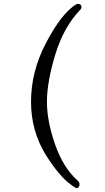

<svg xmlns="http://www.w3.org/2000/svg" viewBox="-20 -811 540 990"><path d="M376 159Q368 159 343 139Q284 96 215 -14Q140 -137 140 -286Q140 -441 215 -585Q282 -714 344 -767Q371 -791 381 -791Q400 -791 400 -774Q400 -766 393 -760Q309 -672 266 -533Q222 -389 222 -286Q222 -187 264 -66.5Q306 54 380 120Q390 128 390 140Q390 148 385.5 153.5Q381 159 376 159Z"/></svg>

Font: LXGW WenKai Mono Lite
Style: Regular
Weight: 400
Monospace: yes
Designer: LXGW / Fontworks Inc.
Foundry: LXGW / Fontworks Inc.
Version: Version 1.520; June 14, 2025